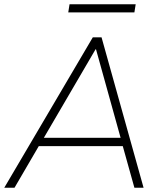

<svg xmlns="http://www.w3.org/2000/svg" viewBox="-26 -880 767 900"><path d="M-6 0 409 -705H450L647 0H604L547 -204L569 -195H132L161 -204L42 0ZM422 -649 176 -228 155 -234H558L541 -228L424 -649ZM294 -822 300 -860H610L604 -822Z"/></svg>

Font: Mulish ExtraLight ExtraLight
Style: Italic
Weight: 250
Italic angle: -9°
Version: Version 3.603